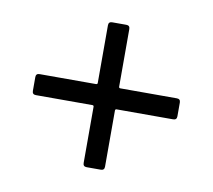

<svg xmlns="http://www.w3.org/2000/svg" viewBox="-54 -579 580 522"><g transform="rotate(10 235.5 -318.0)"><path d="M435 -335V-297Q435 -287 425 -287H269Q265 -287 265 -283V-128Q265 -118 255 -118H216Q206 -118 206 -128V-283Q206 -287 202 -287H46Q36 -287 36 -297V-335Q36 -345 46 -345H202Q206 -345 206 -349V-508Q206 -518 216 -518H255Q265 -518 265 -508V-349Q265 -345 269 -345H425Q435 -345 435 -335Z"/></g></svg>

Font: Barlow Semi Condensed
Style: Regular
Weight: 400
Width: 4
Designer: Jeremy Tribby
Foundry: Tribby Type
Version: Version 1.408;December 10, 2018;FontCreator 11.5.0.2430 64-b